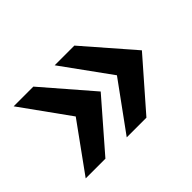

<svg xmlns="http://www.w3.org/2000/svg" viewBox="-85 -706 762 762"><g transform="rotate(-45 296.5 -324.5)"><path d="M377.2 -527.4 553.5 -324.6 377.2 -122.9H266.7L413.4 -324.6L266.7 -527.4ZM147 -527.4 322.3 -324.6 147 -122.9H36.4L182.2 -324.6L36.4 -527.4Z"/></g></svg>

Font: Archivo SemiBold SemiExpanded
Style: Regular
Weight: 600
Width: 6
Version: Version 2.001